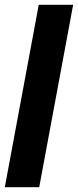

<svg xmlns="http://www.w3.org/2000/svg" viewBox="-29 -703 324 798"><path d="M-9 75 132 -683H275L134 75Z"/></svg>

Font: Bricolage Grotesque 72pt Condensed ExtraBold
Style: Regular
Weight: 800
Width: 3
Designer: Mathieu Triay
Foundry: Atelier Triay
Version: Version 1.001;gftools[0.9.33.dev8+g029e19f]